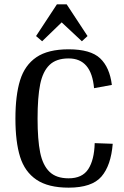

<svg xmlns="http://www.w3.org/2000/svg" viewBox="-20 -852 569 884"><path d="M296 -583Q239 -583 208 -553Q177 -523 165 -464Q153 -405 153 -306Q153 -208 165 -149.5Q177 -91 208 -61Q239 -31 296 -31Q359 -31 386.5 -73.5Q414 -116 416 -193L499 -190Q491 -90 447 -39Q403 12 296 12Q202 12 148 -24.5Q94 -61 72.5 -130Q51 -199 51 -306Q51 -413 72.5 -482.5Q94 -552 147.5 -588.5Q201 -625 296 -625Q397 -625 441 -583.5Q485 -542 495 -461L413 -446Q401 -583 296 -583ZM242 -832H287L383 -686L357 -662L264 -749L174 -662L146 -686Z"/></svg>

Font: Arya
Style: Regular
Weight: 400
Designer: Eduardo Rodriguez Tunni, Modular Infotech
Foundry: Eduardo Rodriguez Tunni, Modular Infotech
Version: Version 1.002